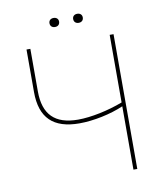

<svg xmlns="http://www.w3.org/2000/svg" viewBox="-91 -908 833 982"><g transform="rotate(-10 326.0 -417.5)"><path d="M254 -788C269 -788 279 -797 279 -812C279 -826 269 -835 254 -835C239 -835 229 -826 229 -812C229 -797 239 -788 254 -788ZM377 -788C392 -788 402 -797 402 -812C402 -826 392 -835 377 -835C362 -835 352 -826 352 -812C352 -797 362 -788 377 -788ZM522 0H542V-700H522V-349C446 -320 356 -301 288 -301C168 -301 110 -359 110 -479V-700H90V-479C90 -345 156 -281 292 -281C365 -281 456 -300 522 -329Z"/></g></svg>

Font: Fixel Text Thin
Style: Regular
Weight: 100
Width: 4
Designer: AlfaBravo + MacPaw
Foundry: Kyrylo Tkachov, Marchela Mozhyna, Serhii Makarenko, Maria Weinstein, Zakhar Kryvoshyya
Version: Version 1.211